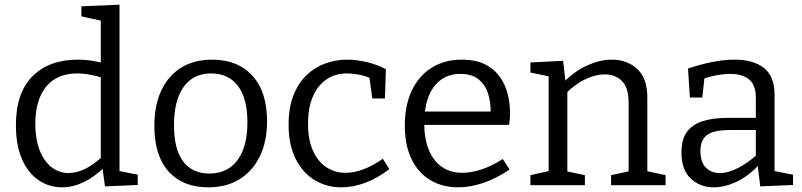

<svg xmlns="http://www.w3.org/2000/svg" viewBox="-20 -792 3430 821"><path d="M245 9Q190 9 145 -21.5Q100 -52 74 -111.5Q48 -171 48 -256Q48 -395 119 -466Q190 -537 314 -537Q340 -537 368.5 -533Q397 -529 427 -521L411 -512V-713L420 -702L328 -722V-765L491 -772V-49L479 -63L569 -45V-1L429 5L417 -81L427 -77Q382 -34 336.5 -12.5Q291 9 245 9ZM273 -52Q308 -52 345.5 -70.5Q383 -89 421 -126L411 -99V-478L422 -458Q361 -478 311 -478Q223 -478 177 -421Q131 -364 131 -263Q131 -197 149.5 -149.5Q168 -102 200.5 -77Q233 -52 273 -52Z M887 -537Q997 -537 1059.5 -468Q1122 -399 1122 -273Q1122 -188 1091.5 -124.5Q1061 -61 1005 -26Q949 9 870 9Q762 9 701 -58.5Q640 -126 640 -253Q640 -341 669.5 -404.5Q699 -468 754.5 -502.5Q810 -537 887 -537ZM883 -478Q806 -478 765 -420Q724 -362 724 -257Q724 -154 763 -102Q802 -50 875 -50Q928 -50 964.5 -76.5Q1001 -103 1019.5 -152Q1038 -201 1038 -269Q1038 -371 997.5 -424.5Q957 -478 883 -478Z M1440 9Q1376 9 1324.5 -22.5Q1273 -54 1243.5 -114Q1214 -174 1214 -258Q1214 -331 1234.5 -383.5Q1255 -436 1290 -470Q1325 -504 1370.5 -520.5Q1416 -537 1465 -537Q1505 -537 1550.5 -526Q1596 -515 1630 -496L1626 -371H1572L1559 -465L1567 -456Q1542 -468 1514 -473Q1486 -478 1464 -478Q1412 -478 1374.5 -451.5Q1337 -425 1317 -377Q1297 -329 1297 -263Q1297 -195 1318 -148Q1339 -101 1375.5 -77Q1412 -53 1458 -53Q1494 -53 1534 -68Q1574 -83 1617 -113L1645 -69Q1593 -29 1541 -10Q1489 9 1440 9Z M1939 9Q1872 9 1820.5 -21.5Q1769 -52 1740 -111Q1711 -170 1711 -255Q1711 -342 1741 -405Q1771 -468 1826 -502.5Q1881 -537 1955 -537Q2025 -537 2070.5 -507.5Q2116 -478 2138.5 -426Q2161 -374 2161 -307Q2161 -296 2160 -285Q2159 -274 2157 -258H1772V-315H2087L2078 -309Q2079 -354 2067 -392Q2055 -430 2026 -453Q1997 -476 1949 -476Q1898 -476 1863 -449Q1828 -422 1811 -375Q1794 -328 1794 -266Q1794 -200 1813 -152.5Q1832 -105 1868.5 -79Q1905 -53 1958 -53Q1995 -53 2039 -67.5Q2083 -82 2130 -112L2159 -67Q2103 -29 2047 -10Q1991 9 1939 9Z M2248 0V-43L2338 -63L2326 -48V-478L2338 -463L2248 -482V-525L2388 -532L2399 -434L2388 -438Q2438 -489 2492.5 -513Q2547 -537 2596 -537Q2662 -537 2705.5 -496.5Q2749 -456 2748 -371V-48L2738 -62L2826 -43V0H2593V-43L2680 -62L2668 -47V-354Q2668 -416 2640 -445Q2612 -474 2565 -474Q2528 -474 2484.5 -454Q2441 -434 2399 -392L2406 -408V-47L2396 -61L2481 -43V0Z M3292 -45 3279 -63 3371 -45V-1L3231 5L3219 -91L3226 -88Q3182 -40 3131 -15.5Q3080 9 3032 9Q2974 9 2934 -28Q2894 -65 2894 -140Q2894 -199 2919 -230.5Q2944 -262 2988 -275Q3032 -288 3090 -288H3221L3212 -278V-374Q3212 -429 3183 -452.5Q3154 -476 3103 -476Q3076 -476 3045.5 -470.5Q3015 -465 2981 -453L2993 -466L2983 -375H2930L2922 -499Q2979 -518 3029 -527.5Q3079 -537 3121 -537Q3201 -537 3246.5 -501.5Q3292 -466 3292 -388ZM2975 -147Q2975 -98 2998.5 -75Q3022 -52 3058 -52Q3093 -52 3135.5 -73.5Q3178 -95 3218 -132L3212 -111V-245L3221 -236H3102Q3031 -236 3003 -214.5Q2975 -193 2975 -147Z"/></svg>

Font: Bitter Thin
Style: Regular
Weight: 400
Version: Version 3.021